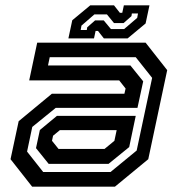

<svg xmlns="http://www.w3.org/2000/svg" viewBox="-20 -700 666 720"><path d="M100.5 0 19.5 -103 50 -245.5 174.5 -348.5H446.5L451 -368L427 -398.5H89.5L119.5 -540H526L607 -437L536 -103L411 0ZM162.5 -85.5 115 -144.5 129.5 -212.5 193.5 -265.5H489L464.5 -148.5L387 -85.5ZM142 -55H394.5L492.5 -135.5L550.5 -408L489 -485.5H166.5L160 -454.5H469L517 -395L495.5 -295.5H189L101 -224L81.5 -131.5ZM199.5 -141.5H372L409 -172L417.5 -212H204.5L179 -191L175 -172ZM236.5 -556 251 -624 318.5 -680H407.5L429.5 -652H438.5L444.5 -680H540.5L526 -612L458.5 -556H369.5L347.5 -584H338.5L332.5 -556ZM282.5 -587.5H305.5L307 -597.5L336.5 -623.5H369L396 -591H445.5L494.5 -633L497.5 -649.5H474.5L473 -639.5L443.5 -613.5H407.5L381 -646H334L285.5 -604Z"/></svg>

Font: Tourney Thin SemiBold
Style: Italic
Weight: 600
Italic angle: -12°
Version: Version 1.015